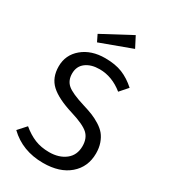

<svg xmlns="http://www.w3.org/2000/svg" viewBox="-220 -1008 985 1122"><g transform="rotate(30 272.0 -447.0)"><path d="M355 -905.8 392.1 -834 180.2 -755.9 158.2 -800.8ZM269 -700.2Q336.9 -700.2 385.3 -680.7Q433.6 -661.1 478 -621.1L431.2 -567.9Q356.9 -627.9 272.9 -627.9Q215.8 -627.9 180.4 -601.3Q145 -574.7 145 -525.9Q145 -479 175.8 -452.4Q206.5 -425.8 297.9 -397.9Q335.4 -386.7 362.5 -375.7Q389.6 -364.7 417.2 -347.4Q444.8 -330.1 461.7 -309.6Q478.5 -289.1 489.3 -258.8Q500 -228.5 500 -190.9Q500 -99.6 435.3 -43.7Q370.6 12.2 258.8 12.2Q119.1 12.2 27.8 -76.2L76.2 -129.9Q117.7 -95.2 160.6 -77.6Q203.6 -60.1 257.8 -60.1Q324.2 -60.1 367.2 -93.5Q410.2 -127 410.2 -188Q410.2 -241.2 378.2 -270.3Q346.2 -299.3 257.8 -326.2Q152.3 -358.4 104.2 -402.6Q56.2 -446.8 56.2 -522.9Q56.2 -600.6 115.7 -650.4Q175.3 -700.2 269 -700.2Z"/></g></svg>

Font: Fira Sans Book
Style: Regular
Weight: 350
Designer: Carrois Corporate & Edenspiekermann AG
Foundry: Carrois Corporate GbR & Edenspiekermann AG
Version: Version 4.203;PS 004.203;hotconv 1.0.88;makeotf.lib2.5.64775